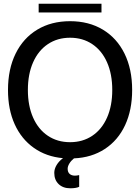

<svg xmlns="http://www.w3.org/2000/svg" viewBox="-20 -840 754 1033"><path d="M357 -75Q425 -75 476.5 -109.5Q528 -144 556 -207.5Q584 -271 584 -356Q584 -441 556 -504.5Q528 -568 476.5 -602.5Q425 -637 357 -637Q289 -637 237.5 -602.5Q186 -568 158 -504.5Q130 -441 130 -356Q130 -271 158 -207.5Q186 -144 237.5 -109.5Q289 -75 357 -75ZM357 -726Q458 -726 533.5 -680.5Q609 -635 650 -551.5Q691 -468 691 -356Q691 -248 653 -166.5Q615 -85 544 -38.5Q473 8 378 12Q362 25 353 40Q344 55 344 68Q344 86 354.5 95.5Q365 105 383 105Q394 105 406 102V165Q390 173 358 173Q319 173 295.5 150.5Q272 128 272 90Q272 69 284.5 48Q297 27 319 11Q229 3 162 -44.5Q95 -92 59 -171.5Q23 -251 23 -356Q23 -468 64 -551.5Q105 -635 180.5 -680.5Q256 -726 357 -726ZM188 -820H526V-773H188Z"/></svg>

Font: Non Bureau
Style: Regular
Weight: 400
Designer: Jona Saucedo
Foundry: Non Foundry
Version: Version 1.000; ttfautohint (v1.8.4)